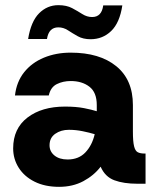

<svg xmlns="http://www.w3.org/2000/svg" viewBox="-20 -712 595 744"><path d="M209 12Q154 12 114 -8Q74 -28 52.5 -62Q31 -96 31 -137Q31 -214 86.5 -256.5Q142 -299 232 -299Q275 -299 305.5 -293Q336 -287 355 -281V-305Q355 -354 326.5 -376Q298 -398 254 -398Q224 -398 200 -386Q176 -374 169 -342H38Q44 -395 73.5 -432Q103 -469 150 -488.5Q197 -508 254 -508Q366 -508 430.5 -455.5Q495 -403 495 -305V-202Q495 -164 499.5 -145.5Q504 -127 514 -122Q524 -117 540 -117H544V0H513Q459 0 423 -13.5Q387 -27 370 -66Q344 -32 303 -10Q262 12 209 12ZM242 -94Q285 -94 311 -121.5Q337 -149 347 -192Q327 -198 300.5 -203.5Q274 -209 247 -209Q216 -209 194 -193.5Q172 -178 172 -149Q172 -125 191 -109.5Q210 -94 242 -94ZM331 -560Q302 -560 281.5 -571.5Q261 -583 243.5 -594.5Q226 -606 206 -606Q169 -606 162 -561H89Q100 -629 131.5 -660.5Q163 -692 206 -692Q238 -692 259.5 -680.5Q281 -669 299 -657.5Q317 -646 337 -646Q374 -646 380 -691H454Q444 -624 411 -592Q378 -560 331 -560Z"/></svg>

Font: Host Grotesk ExtraBold
Style: Regular
Weight: 800
Designer: Doğukan Karapınar
Foundry: Element Type
Version: Version 1.003; ttfautohint (v1.8.4.7-5d5b)